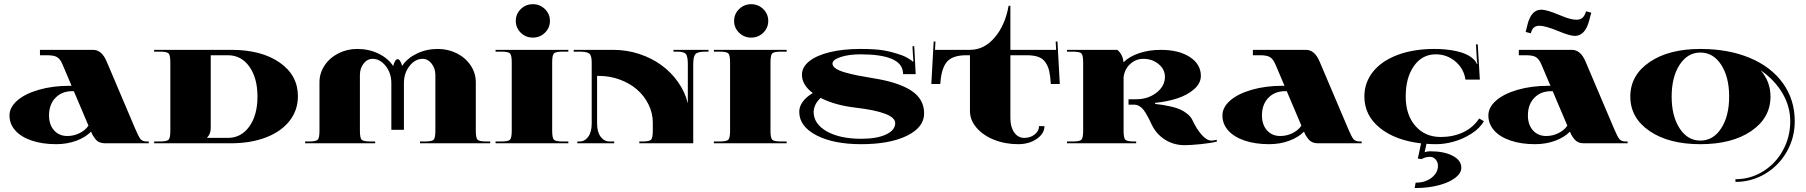

<svg xmlns="http://www.w3.org/2000/svg" viewBox="-20 -697 8786 934"><path d="M174.4 -428.3V-454.5H432.7Q474.7 -454.5 498.7 -398.2L638.1 -69.9Q654.3 -31.5 663.9 -20.1Q673.5 -8.7 695.4 -8.7H703.7V0H489.1Q474.7 0 463.3 -5.2Q451.9 -10.5 444.1 -20.5Q436.2 -30.6 431.8 -38Q427.4 -45.5 423.1 -56.8Q396 -28.8 351 -12.2Q305.9 4.4 253.5 4.4Q186.2 4.4 134.4 -13.1Q82.6 -30.6 54.4 -62.3Q26.2 -94 26.2 -135.5Q26.2 -174.8 63.8 -207.8Q101.4 -240.8 168.9 -260.3Q236.5 -279.7 319.1 -279.7H328.2L283.7 -384.6Q272.3 -410.8 256.8 -419.6Q241.3 -428.3 208.9 -428.3ZM410.4 -85.7 339.2 -253.5H332.2Q281 -253.5 249.8 -221.2Q218.5 -188.8 218.5 -135.5Q218.5 -90.5 243 -62.9Q267.5 -35.4 307.7 -35.4Q338.7 -35.4 366.5 -49Q394.2 -62.5 410.4 -85.7Z M987.8 -26.2H1088.3Q1153 -26.2 1192.7 -81.5Q1232.5 -136.8 1232.5 -227.3Q1232.5 -317.7 1193 -373Q1153.4 -428.3 1088.3 -428.3H1005.2V-74.3Q1005.2 -45.5 987.8 -28ZM729.9 0V-8.7H756.1Q791.5 -8.7 800 -17.3Q808.6 -25.8 808.6 -61.2V-393.4Q808.6 -428.8 800 -437.3Q791.5 -445.8 756.1 -445.8H729.9V-454.5H1105.8Q1251.7 -454.5 1340.5 -392.7Q1429.2 -330.9 1429.2 -229Q1429.2 -161.3 1389 -109.5Q1348.8 -57.7 1275.3 -29.1Q1201.9 -0.4 1105.8 0Z M1534.1 -61.2V-297.2Q1534.1 -340.9 1558.8 -378.3Q1583.5 -415.6 1625.9 -437.3Q1668.3 -458.9 1718.1 -458.9Q1774.5 -458.9 1821.2 -436.2Q1868 -413.5 1892.5 -375.9Q1901.7 -409.1 1914.3 -409.1Q1927 -409.1 1936.2 -376.3Q1960.7 -413.5 2007.4 -436.2Q2054.2 -458.9 2110.1 -458.9Q2160 -458.9 2202.6 -437.3Q2245.2 -415.6 2269.9 -378.3Q2294.6 -340.9 2294.6 -297.2V-61.2Q2294.6 -25.8 2303.1 -17.3Q2311.6 -8.7 2347 -8.7H2364.5V0H2023.2V-8.7H2045.5Q2080.9 -8.7 2089.4 -17.3Q2097.9 -25.8 2097.9 -61.2V-332.2Q2097.9 -364.5 2079.5 -387.7Q2061.2 -410.8 2035.8 -410.8Q1999.6 -410.8 1972.2 -376.1Q1944.9 -341.3 1944.9 -292.8V-65.6H1883.7V-292.8Q1883.7 -341.3 1856.2 -376.1Q1828.7 -410.8 1792.4 -410.8Q1767 -410.8 1748.9 -387.9Q1730.8 -364.9 1730.8 -332.2V-61.2Q1730.8 -25.8 1739.3 -17.3Q1747.8 -8.7 1783.2 -8.7H1805.1V0H1464.2V-8.7H1481.6Q1517 -8.7 1525.6 -17.3Q1534.1 -25.8 1534.1 -61.2Z M2390.7 -454.5H2744.8V-445.8H2718.5Q2683.1 -445.8 2674.6 -437.3Q2666.1 -428.8 2666.1 -393.4V-61.2Q2666.1 -25.8 2674.6 -17.3Q2683.1 -8.7 2718.5 -8.7H2744.8V0H2390.7V-8.7H2417Q2452.4 -8.7 2460.9 -17.3Q2469.4 -25.8 2469.4 -61.2V-393.4Q2469.4 -428.8 2460.9 -437.3Q2452.4 -445.8 2417 -445.8H2390.7ZM2513.3 -652.8Q2537.6 -676.6 2572.1 -676.6Q2606.6 -676.6 2630.9 -652.8Q2655.2 -628.9 2655.2 -595.3Q2655.2 -561.6 2630.9 -537.8Q2606.6 -514 2572.1 -514Q2537.6 -514 2513.3 -537.8Q2489.1 -561.6 2489.1 -595.3Q2489.1 -628.9 2513.3 -652.8Z M2858.4 -393.4Q2858.4 -427.4 2846.4 -436.6Q2834.4 -445.8 2797.2 -445.8H2771V-454.5H2962.8Q3028.4 -454.5 3089.2 -434.7Q3149.9 -414.8 3197.3 -380.2Q3244.8 -345.7 3278.6 -297.6Q3312.5 -249.6 3326 -194.1V-384.6Q3326 -421.8 3316.9 -433.8Q3307.7 -445.8 3273.6 -445.8H3256.1V-454.5H3426.6V-445.8H3413.5Q3373.7 -445.8 3363 -433.8Q3352.3 -421.8 3352.3 -384.6V0H3090V-8.7H3103.1Q3138.5 -8.7 3147.1 -17.3Q3155.6 -25.8 3155.6 -61.2V-100.5Q3155.6 -146.9 3134.8 -188.8Q3114.1 -230.8 3078.9 -261.4Q3043.7 -292 2995 -309.9Q2946.2 -327.8 2892.9 -327.8H2884.6V-96.2Q2884.6 -55.1 2901.9 -31.9Q2919.1 -8.7 2945.8 -8.7H2967.7V0H2788.5V-8.7H2799Q2824.7 -8.7 2841.6 -31.9Q2858.4 -55.1 2858.4 -96.2Z M3452.8 -454.5H3806.8V-445.8H3780.6Q3745.2 -445.8 3736.7 -437.3Q3728.1 -428.8 3728.1 -393.4V-61.2Q3728.1 -25.8 3736.7 -17.3Q3745.2 -8.7 3780.6 -8.7H3806.8V0H3452.8V-8.7H3479Q3514.4 -8.7 3522.9 -17.3Q3531.5 -25.8 3531.5 -61.2V-393.4Q3531.5 -428.8 3522.9 -437.3Q3514.4 -445.8 3479 -445.8H3452.8ZM3575.4 -652.8Q3599.7 -676.6 3634.2 -676.6Q3668.7 -676.6 3693 -652.8Q3717.2 -628.9 3717.2 -595.3Q3717.2 -561.6 3693 -537.8Q3668.7 -514 3634.2 -514Q3599.7 -514 3575.4 -537.8Q3551.1 -561.6 3551.1 -595.3Q3551.1 -628.9 3575.4 -652.8Z M3934 -244.3Q3881.1 -284.1 3881.1 -333Q3881.1 -370.6 3916.5 -399Q3951.9 -427.4 4016.6 -443.2Q4081.3 -458.9 4165.6 -458.9Q4237.8 -458.9 4278.6 -451.9Q4319.5 -444.9 4367.6 -427.9Q4379.8 -423.5 4392.7 -416.3Q4405.6 -409.1 4412.8 -403.8Q4420 -398.6 4420.5 -396.9L4423.5 -398.2Q4422.2 -408.2 4421.3 -427.4L4418.7 -472L4427.4 -472.5L4434.4 -336.5H4373.3L4372.4 -346.2Q4364.5 -432.7 4165.6 -432.7Q4109.3 -432.7 4069.5 -419.6Q4029.7 -406.5 4029.7 -387.7Q4029.7 -375 4045.2 -364.1Q4060.8 -353.1 4091.6 -344.4Q4122.4 -335.7 4152.8 -329.8Q4183.1 -323.9 4228.1 -316.4Q4350.1 -297.2 4412.8 -256.3Q4475.5 -215.5 4475.5 -145.1Q4475.5 -77.8 4392 -36.7Q4308.6 4.4 4169.6 4.4Q4034.1 4.4 3951 -39.1Q3868 -82.6 3868 -153.4Q3868 -179.2 3885.5 -202.8Q3903 -226.4 3934 -244.3ZM3972 -220.7Q3940.1 -191.4 3937.9 -153.4Q3937.9 -94.4 4001.7 -58.1Q4065.6 -21.9 4169.6 -21.9Q4245.6 -21.9 4290.2 -42.8Q4334.8 -63.8 4334.8 -98.3Q4334.8 -150.8 4140.7 -173.5Q4041.1 -185.3 3972 -220.7Z M4698.4 -428.3H4680.9Q4612.8 -428.3 4585.7 -395.5Q4558.6 -362.8 4554.2 -288.5H4510.5L4521.9 -495.2L4530.6 -494.8L4528.4 -454.5H4698.4Q4767.5 -454.5 4818.6 -514.4Q4869.8 -574.3 4886.4 -668.7H4895.1V-454.5H5117.6L5115.4 -494.8L5124.1 -495.2L5135.5 -288.5H5091.8Q5089.6 -326.9 5084.1 -350.7Q5078.7 -374.6 5066 -393.4Q5053.3 -412.2 5031 -420.2Q5008.7 -428.3 4973.8 -428.3H4895.1V-122.4Q4895.1 -79.1 4913.7 -52.7Q4932.3 -26.2 4962.8 -26.2Q4992.6 -26.2 5013.5 -43.1Q5034.5 -59.9 5034.5 -83.5H5060.8Q5060.8 -47.2 5023.4 -21.4Q4986 4.4 4933.1 4.4Q4869.3 4.4 4815.3 -17.3Q4761.4 -38.9 4729.9 -76.3Q4698.4 -113.6 4698.4 -157.3Z M5249.1 -61.2V-393.4Q5249.1 -428.8 5240.6 -437.3Q5232.1 -445.8 5196.7 -445.8H5170.5V-454.5H5415.2Q5442.3 -431.8 5445.4 -393.8Q5472.5 -421.8 5521 -438.2Q5569.5 -454.5 5626.7 -454.5Q5714.6 -454.5 5768.1 -419.6Q5821.7 -384.6 5821.7 -327.8Q5821.7 -292.8 5790 -264.2Q5758.3 -235.6 5708.7 -219Q5659.1 -202.4 5599.2 -196.7V-191.4Q5622.4 -188.8 5637.9 -186.4Q5653.4 -184 5679 -178.1Q5704.5 -172.2 5721.8 -164.3Q5739.1 -156.5 5756.1 -142.9Q5773.2 -129.4 5781 -111.9Q5800.7 -69.5 5825.6 -41.3Q5850.5 -13.1 5873.3 -13.1Q5882.4 -13.1 5898.2 -17L5900.3 -8.7Q5871.9 -0.9 5821.2 4.2Q5770.5 9.2 5742.6 9.2Q5690.1 9.2 5647.5 -17.5Q5604.9 -44.1 5582.2 -91.8Q5572.6 -111.9 5567.1 -122.8Q5561.6 -133.7 5552.7 -148.2Q5543.7 -162.6 5536.5 -169.8Q5529.3 -177 5519.4 -182.5Q5509.6 -187.9 5498.7 -187.9H5469.8V-214.2H5507Q5564.7 -214.2 5605.8 -246.1Q5646.9 -278 5646.9 -323.4Q5646.9 -359.7 5616 -385.3Q5585.2 -410.8 5542 -410.8Q5504.4 -410.8 5476.8 -384.6Q5449.3 -358.4 5445.8 -319.9V-61.2Q5445.8 -25.8 5454.3 -17.3Q5462.8 -8.7 5498.3 -8.7H5507V0H5170.5V-8.7H5196.7Q5232.1 -8.7 5240.6 -17.3Q5249.1 -25.8 5249.1 -61.2Z M6074.7 -428.3V-454.5H6333Q6375 -454.5 6399 -398.2L6538.5 -69.9Q6554.6 -31.5 6564.2 -20.1Q6573.9 -8.7 6595.7 -8.7H6604V0H6389.4Q6375 0 6363.6 -5.2Q6352.3 -10.5 6344.4 -20.5Q6336.5 -30.6 6332.2 -38Q6327.8 -45.5 6323.4 -56.8Q6296.3 -28.8 6251.3 -12.2Q6206.3 4.4 6153.8 4.4Q6086.5 4.4 6034.7 -13.1Q5983 -30.6 5954.8 -62.3Q5926.6 -94 5926.6 -135.5Q5926.6 -174.8 5964.2 -207.8Q6001.7 -240.8 6069.3 -260.3Q6136.8 -279.7 6219.4 -279.7H6228.6L6184 -384.6Q6172.6 -410.8 6157.1 -419.6Q6141.6 -428.3 6109.3 -428.3ZM6310.8 -85.7 6239.5 -253.5H6232.5Q6181.4 -253.5 6150.1 -221.2Q6118.9 -188.8 6118.9 -135.5Q6118.9 -90.5 6143.4 -62.9Q6167.8 -35.4 6208 -35.4Q6239.1 -35.4 6266.8 -49Q6294.6 -62.5 6310.8 -85.7Z M6617.1 -227.3Q6617.1 -295.9 6659.5 -348.6Q6701.9 -401.2 6779.5 -430.1Q6857.1 -458.9 6958 -458.9Q7017.9 -458.9 7066.7 -447.8Q7115.4 -436.6 7140.7 -415.6Q7159.5 -400.3 7163.9 -386.4L7167.4 -387.2Q7164.3 -396.9 7163.9 -411.7L7160 -480.8L7168.7 -481.2L7178.8 -309.9H7108.8L7108.4 -312.5Q7099.7 -364.9 7059 -398.8Q7018.4 -432.7 6964.2 -432.7Q6898.6 -432.7 6858.4 -376.3Q6818.2 -319.9 6818.2 -227.3Q6818.2 -139 6864.9 -84.8Q6911.7 -30.6 6988.6 -30.6Q7048.5 -30.6 7097 -53.1Q7145.5 -75.6 7175.7 -120.6L7198.4 -107.5Q7178.8 -72.6 7137.2 -46.3Q7095.7 -20.1 7051.4 -7.9Q7007 4.4 6966.8 4.4Q6942.3 4.4 6919.1 2.6L6910.4 43.3Q6924 38.9 6937.5 38.9Q7005.2 38.9 7047 61Q7088.7 83 7088.7 118.9Q7088.7 145.5 7059 168.3Q7029.3 191 6978.1 204.3Q6927 217.7 6866.7 217.7H6861.5L6866.7 191.4H6870.2Q6913.5 191.4 6944.3 167.4Q6975.1 143.4 6975.1 109.3Q6975.1 91.8 6963.9 78.9Q6952.8 66 6937.5 66Q6913.5 66 6895.5 76.9L6877.2 74.3L6892.9 0.4Q6766.2 -14.4 6691.7 -75.4Q6617.1 -136.4 6617.1 -227.3Z M7720.7 -635.5 7710.7 -597Q7691 -522.3 7640.7 -522.3Q7617.1 -522.3 7561.2 -545.5Q7497.8 -571.7 7468.5 -571.7Q7451.9 -571.7 7441.9 -563.2Q7431.8 -554.6 7427 -535L7401.7 -541.5L7411.7 -581.3Q7430.1 -649.9 7477.7 -649.9Q7503.5 -649.9 7561.2 -625.9Q7580.9 -618 7592.7 -613.4Q7604.5 -608.8 7620.4 -604.9Q7636.4 -601 7649 -601Q7667 -601 7678.1 -610.6Q7689.2 -620.2 7695.4 -642ZM7368.4 -428.3V-454.5H7626.7Q7668.7 -454.5 7692.7 -398.2L7832.2 -69.9Q7848.3 -31.5 7858 -20.1Q7867.6 -8.7 7889.4 -8.7H7897.7V0H7683.1Q7668.7 0 7657.3 -5.2Q7646 -10.5 7638.1 -20.5Q7630.2 -30.6 7625.9 -38Q7621.5 -45.5 7617.1 -56.8Q7590 -28.8 7545 -12.2Q7500 4.4 7447.6 4.4Q7380.2 4.4 7328.5 -13.1Q7276.7 -30.6 7248.5 -62.3Q7220.3 -94 7220.3 -135.5Q7220.3 -174.8 7257.9 -207.8Q7295.5 -240.8 7363 -260.3Q7430.5 -279.7 7513.1 -279.7H7522.3L7477.7 -384.6Q7466.3 -410.8 7450.8 -419.6Q7435.3 -428.3 7403 -428.3ZM7604.5 -85.7 7533.2 -253.5H7526.2Q7475.1 -253.5 7443.8 -221.2Q7412.6 -188.8 7412.6 -135.5Q7412.6 -90.5 7437.1 -62.9Q7461.5 -35.4 7501.7 -35.4Q7532.8 -35.4 7560.5 -49Q7588.3 -62.5 7604.5 -85.7Z M8150.6 -381.8Q8111.9 -322.1 8111.9 -227.3Q8111.9 -132.4 8150.6 -72.8Q8189.2 -13.1 8251.7 -13.1Q8314.2 -13.1 8352.9 -72.8Q8391.6 -132.4 8391.6 -227.3Q8391.6 -322.1 8352.9 -381.8Q8314.2 -441.4 8251.7 -441.4Q8189.2 -441.4 8150.6 -381.8ZM8544.6 -355.3Q8592.7 -300.3 8592.7 -227.3Q8592.7 -123.3 8498.9 -59.4Q8405.2 4.4 8251.7 4.4Q8098.3 4.4 8004.6 -59.4Q7910.8 -123.3 7910.8 -227.3Q7910.8 -331.3 8004.6 -395.1Q8098.3 -458.9 8251.7 -458.9Q8388.1 -458.9 8492.4 -415.2Q8596.6 -371.5 8653.6 -291.5Q8710.7 -211.5 8710.7 -107.1Q8710.7 -27.1 8672 40.9Q8633.3 108.8 8566.9 148.4Q8500.4 187.9 8422.2 187.9V174.8Q8494.8 174.8 8556.2 137Q8617.6 99.2 8653.2 34.3Q8688.8 -30.6 8688.8 -107.1Q8688.8 -179.6 8650.6 -244.1Q8612.3 -308.6 8544.6 -355.3Z"/></svg>

Font: Wabroye
Style: Medium
Weight: 500
Designer: gluk
Foundry: gluk
Version: Version 0.14